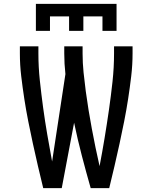

<svg xmlns="http://www.w3.org/2000/svg" viewBox="-20 -975 790 995"><path d="M204 0Q190 -57 176.5 -115Q163 -173 150.5 -230.5Q138 -288 126.5 -346Q115 -404 106 -462.5Q97 -521 90 -580Q83 -639 83 -698V-735H179V-698Q179 -628 186.5 -557.5Q194 -487 203.5 -417Q213 -347 225 -277.5Q237 -208 250 -138L319 -591Q316 -618 314.5 -644.5Q313 -671 313 -698V-735H408V-698Q408 -649 413 -600Q418 -551 424.5 -502Q431 -453 439 -404.5Q447 -356 456 -307.5Q465 -259 475 -210.5Q485 -162 496 -114Q510 -187 522 -259.5Q534 -332 544.5 -405Q555 -478 563 -551.5Q571 -625 571 -698V-735H667V-698Q667 -639 660 -580Q653 -521 644 -462.5Q635 -404 623.5 -346Q612 -288 599.5 -230.5Q587 -173 573.5 -115Q560 -57 546 0H450Q426 -84 404 -168.5Q382 -253 364 -339L300 0ZM166 -815V-955H584V-815H511V-890H412V-815H338V-890H239V-815Z"/></svg>

Font: Iosevka Aile Medium
Style: Regular
Weight: 500
Designer: Belleve Invis
Foundry: Belleve Invis
Version: Version 27.3.5; ttfautohint (v1.8.4)